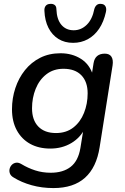

<svg xmlns="http://www.w3.org/2000/svg" viewBox="-20 -768 634 977"><path d="M252 189Q193 189 141 174.5Q89 160 49 135Q35 127 30.5 115Q26 103 29 91Q32 79 40.5 70.5Q49 62 61.5 60Q74 58 89 67Q122 87 159 99Q196 111 238 111Q301 111 339.5 81Q378 51 389 -14L406 -119L414 -118Q390 -68 343 -40Q296 -12 236 -12Q177 -12 133.5 -36Q90 -60 65.5 -105Q41 -150 41 -212Q41 -268 58 -319.5Q75 -371 107 -411Q139 -451 184.5 -474Q230 -497 288 -497Q347 -497 392 -468.5Q437 -440 454 -383L443 -363L456 -446Q460 -471 474.5 -483Q489 -495 513 -495Q537 -495 547 -479.5Q557 -464 553 -436L487 -19Q471 84 412.5 136.5Q354 189 252 189ZM265 -91Q317 -91 353 -119Q389 -147 407.5 -193.5Q426 -240 426 -293Q426 -352 394 -385Q362 -418 303 -418Q252 -418 216 -390Q180 -362 161.5 -316Q143 -270 143 -217Q143 -157 175 -124Q207 -91 265 -91ZM352 -550Q309 -550 277 -570Q245 -590 226.5 -626.5Q208 -663 206 -713Q205 -728 212 -737.5Q219 -747 233 -748Q247 -750 257 -743.5Q267 -737 267 -721Q269 -669 292.5 -641.5Q316 -614 355 -614Q393 -614 421.5 -642Q450 -670 460 -722Q464 -736 473 -743Q482 -750 496 -748Q510 -747 516.5 -736Q523 -725 519 -707Q508 -657 484.5 -622Q461 -587 427 -568.5Q393 -550 352 -550Z"/></svg>

Font: Nunito ExtraLight SemiBold
Style: Italic
Weight: 600
Italic angle: -9°
Version: Version 3.602